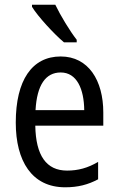

<svg xmlns="http://www.w3.org/2000/svg" viewBox="-20 -786 502 816"><path d="M215 -766H116V-757C141 -716 210 -641 252 -606H306V-617C277 -654 237 -720 215 -766ZM238 -546C116 -546 47 -445 47 -265C47 -102 115 10 257 10C311 10 354 -1 397 -24V-98C353 -72 312 -61 265 -61C177 -61 132 -125 130 -252H419V-308C419 -444 356 -546 238 -546ZM238 -478C307 -478 337 -407 338 -318H131C137 -425 174 -478 238 -478Z"/></svg>

Font: Noto Sans Sinhala Condensed
Style: Regular
Weight: 400
Width: 3
Designer: Jelle Bosma - Monotype Design Team
Foundry: Monotype Imaging Inc.
Version: Version 2.006